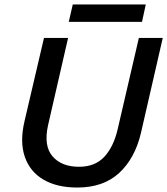

<svg xmlns="http://www.w3.org/2000/svg" viewBox="-20 -830 749 860"><path d="M326 10Q235 10 174.5 -25.5Q114 -61 91 -128Q68 -195 90 -288L177 -660H285L195 -268Q175 -176 215.5 -129.5Q256 -83 334 -83Q406 -83 447.5 -128Q489 -173 507 -251L602 -660H709L611 -233Q584 -120 513.5 -55Q443 10 326 10ZM633 -810 616 -732H288L306 -810Z"/></svg>

Font: Work Sans Medium
Style: Italic
Weight: 500
Italic angle: -13°
Designer: Wei Huang
Foundry: Wei Huang
Version: Version 2.012; ttfautohint (v1.8.3)